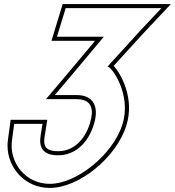

<svg xmlns="http://www.w3.org/2000/svg" viewBox="-20 -850 857 941"><path d="M324.8 -670H259.2L302 -810H367.6H644.1H714.1H771.1L670.4 -703L507.2 -524C526.7 -524 625.8 -387 580.5 -242C534.3 -91 353.6 52 223.4 51C103.6 51 24.2 -55 38.6 -161L49.6 -243H188.3L179.1 -185C169.3 -125 192.8 -88 266.2 -89C345.3 -89 412.4 -147 440.5 -242C467.1 -329 436.3 -384 356.4 -384H296.9H248.5L339 -491L488.9 -670ZM232.2 -650H446L323.7 -503.9L205.3 -364H356.4C368.8 -364 379.4 -362.5 388.2 -359.9C425.1 -348.9 442 -315.3 421.3 -247.8C395 -158.5 334.5 -109 266.1 -109C256.1 -108.9 248 -109.5 240.7 -110.6C202.3 -116.9 191.4 -136.6 198.9 -181.9L211.8 -263H32.2L18.8 -163.7C17.5 -154.6 16.9 -145.5 16.9 -136.5C16.7 -29.1 101.1 71 223.3 71C365.2 72.1 551 -77.1 599.6 -236.1C640.4 -366.7 573.9 -487.7 537 -527L685.1 -689.4L817.4 -830H287.2Z"/></svg>

Font: Nordica Plus
Style: NordicaClassicRgCondOblOl
Weight: 500
Version: Version 1.01